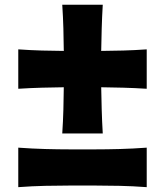

<svg xmlns="http://www.w3.org/2000/svg" viewBox="-20 -777 690 804"><path d="M56.5 6.7Q114.7 2.4 169.2 1.2Q223.6 0 271.5 0H379.4Q427.4 0 481.8 1.2Q536.1 2.4 594.4 6.7V-158.7Q536.1 -154.5 481.8 -153Q427.4 -151.5 379.4 -151.5H271.5Q223.6 -151.5 169.2 -153Q114.7 -154.5 56.5 -158.7ZM240.7 -218.1H410.3Q407.2 -270.3 405.9 -317.9Q404.6 -365.4 403.8 -411.6Q448.7 -411.1 495.8 -409.8Q543 -408.5 594.4 -405.3V-570.3Q543 -566.7 495.8 -565.4Q448.7 -564.1 403.8 -563.8Q404.6 -610 405.9 -657.5Q407.2 -704.9 410.3 -757.2H240.7Q244.1 -704.9 245.4 -657.6Q246.7 -610.2 247.1 -563.8Q202.3 -564.1 155.2 -565.4Q108.1 -566.7 56.5 -570.3V-405.3Q108.1 -408.5 155.2 -409.8Q202.3 -411.1 247.1 -411.6Q246.7 -365.4 245.4 -317.9Q244.1 -270.3 240.7 -218.1Z"/></svg>

Font: Pinar FD VF
Style: Regular
Weight: 300
Designer: Amin Abedi
Version: Version 2.000